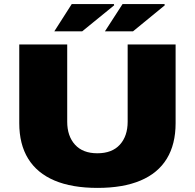

<svg xmlns="http://www.w3.org/2000/svg" viewBox="-20 -905 951 937"><path d="M456 12Q331 12 246 -24Q161 -60 117.5 -130.5Q74 -201 74 -304V-688H308V-311Q308 -241 346 -199Q384 -157 455 -157Q527 -157 565 -199Q603 -241 603 -311V-688H837V-304Q837 -201 794 -130.5Q751 -60 666 -24Q581 12 456 12ZM492 -752 578 -885H783L784 -879L629 -752ZM245 -752 330 -885H536L537 -879L381 -752Z"/></svg>

Font: Archivo SemiExpanded Black
Style: Regular
Weight: 900
Width: 6
Designer: Hector Gatti
Foundry: Omnibus-Type
Version: Version 2.001